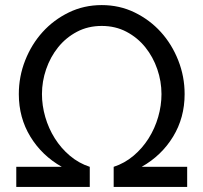

<svg xmlns="http://www.w3.org/2000/svg" viewBox="-20 -735 800 755"><path d="M44 -79H223Q145 -123 99.5 -197.5Q54 -272 54 -365Q54 -434 79 -497.5Q104 -561 147.5 -609Q191 -657 250.5 -686Q310 -715 380 -715Q450 -715 509.5 -686Q569 -657 612.5 -609Q656 -561 681 -497.5Q706 -434 706 -365Q706 -272 660.5 -197.5Q615 -123 537 -79H716V0H427V-79Q470 -93 505 -122.5Q540 -152 564.5 -191Q589 -230 602 -275Q615 -320 615 -365Q615 -415 598.5 -463Q582 -511 551.5 -549Q521 -587 477.5 -610Q434 -633 380 -633Q326 -633 282.5 -610Q239 -587 208.5 -549Q178 -511 161.5 -463Q145 -415 145 -365Q145 -320 158 -275Q171 -230 195.5 -191Q220 -152 255 -122.5Q290 -93 333 -79V0H44Z"/></svg>

Font: Boldmen Medium
Style: Regular
Weight: 400
Designer: Matt McInerney, Pablo Impallari, Rodrigo Fuenzalida
Foundry: LIVING CONCEPT
Version: Version 1.000